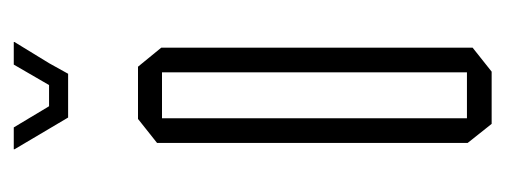

<svg xmlns="http://www.w3.org/2000/svg" viewBox="-242 -474 717 272"><g transform="rotate(-90 116.0 -338.5)"><path d="M76 0 49 -34V-474L83 -501H157L184 -468V-27L150 0ZM84 -467V-35H149V-467ZM131 -627 160 -677H192V-676L162 -627L147 -600H85L69 -627L40 -676V-677H71L101 -627Z"/></g></svg>

Font: Foldit Thin ExtraLight
Style: Regular
Weight: 250
Version: Version 1.003